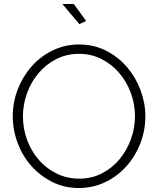

<svg xmlns="http://www.w3.org/2000/svg" viewBox="-20 -938 793 963"><path d="M376 5Q302 5 241 -26Q180 -57 136 -107Q92 -157 68 -222Q44 -287 44 -355Q44 -426 69.5 -491Q95 -556 139.5 -606Q184 -656 245 -685.5Q306 -715 377 -715Q451 -715 512.5 -683.5Q574 -652 617.5 -601Q661 -550 685 -485.5Q709 -421 709 -355Q709 -283 683.5 -218Q658 -153 613.5 -103.5Q569 -54 508 -24.5Q447 5 376 5ZM95 -355Q95 -294 115.5 -237.5Q136 -181 173.5 -137.5Q211 -94 263 -68Q315 -42 377 -42Q441 -42 492.5 -69Q544 -96 580.5 -140.5Q617 -185 637 -241Q657 -297 657 -355Q657 -416 636 -472.5Q615 -529 577.5 -572.5Q540 -616 489 -642Q438 -668 377 -668Q313 -668 261 -641Q209 -614 172 -569.5Q135 -525 115 -469Q95 -413 95 -355ZM293 -918H350L412 -833L378 -817Z"/></svg>

Font: Oxford Sans
Style: Regular
Weight: 300
Designer: Matt McInerney, Pablo Impallari, Rodrigo Fuenzalida
Foundry: Matt McInerney, Pablo Impallari, Rodrigo Fuenzalida
Version: Version 3.000g; ttfautohint (v1.5) -l 8 -r 28 -G 28 -x 14 -D